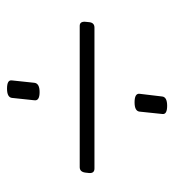

<svg xmlns="http://www.w3.org/2000/svg" viewBox="6 -512 507 560"><g transform="rotate(-90 260.0 -231.5)"><path d="M272 -370Q246 -370 248 -385L255 -451Q257 -465 282 -465Q308 -465 306 -451L299 -385Q297 -370 272 -370ZM49 -210Q34 -210 36 -227L37 -236Q39 -253 53 -253H465Q478 -253 477 -237L476 -227Q475 -210 460 -210ZM232 2Q206 2 208 -12L215 -79Q217 -93 242 -93Q268 -93 267 -79L259 -12Q257 2 232 2Z"/></g></svg>

Font: Asap Condensed Condensed ExtraLight
Style: Italic
Weight: 200
Width: 3
Italic angle: -6°
Designer: Pablo Cosgaya
Foundry: Omnibus-Type
Version: Version 3.001; ttfautohint (v1.8.4.7-5d5b)